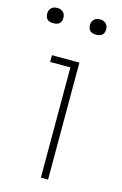

<svg xmlns="http://www.w3.org/2000/svg" viewBox="-131 -773 524 824"><g transform="rotate(15 131.0 -361.0)"><path d="M-18 -688Q-18 -703 -8.5 -712.5Q1 -722 18 -722Q35 -722 44.5 -712.5Q54 -703 54 -688Q54 -654 18 -654Q-18 -654 -18 -688ZM172 -688Q172 -703 181.5 -712.5Q191 -722 208 -722Q225 -722 234.5 -712.5Q244 -703 244 -688Q244 -654 208 -654Q172 -654 172 -688ZM138 0V-490H48V-520H170V0Z"/></g></svg>

Font: Sora Thin
Style: Regular
Weight: 32
Designer: Jonathan Barnbrook, Julián Moncada
Foundry: Barnbrook Fonts
Version: Version 2.000